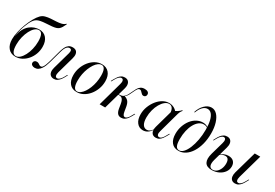

<svg xmlns="http://www.w3.org/2000/svg" viewBox="35 -1448 3261 2277"><g transform="rotate(30 1665.5 -309.5)"><path d="M176.6 11.3Q112.9 11.3 76.6 -31.9Q40.3 -75 40.3 -149.2Q40.3 -196 52.8 -252.8Q65.3 -309.7 87.1 -366.5Q108.9 -423.4 135.5 -471Q162.1 -518.5 189.5 -546Q212.9 -569.4 246 -578.2Q279 -587.1 316.5 -589.5Q354 -591.9 390.7 -593.5Q427.4 -595.2 458.1 -602.8Q488.7 -610.5 508.9 -631.5L514.5 -626.6Q500.8 -596.8 489.1 -577.4Q477.4 -558.1 463.3 -546Q449.2 -533.9 428.2 -527.4Q407.3 -521 375.4 -517.7Q343.5 -514.5 296 -512.1Q254 -509.7 225 -504Q196 -498.4 177 -487.5Q158.1 -476.6 144.4 -458.9Q130.6 -441.1 116.1 -413.7Q106.5 -393.5 93.5 -360.9Q80.6 -328.2 69.4 -287.9Q58.1 -247.6 51.6 -204H56.5L52.4 -200Q62.9 -258.9 85.1 -299.2Q107.3 -339.5 137.1 -364.1Q166.9 -388.7 200 -400Q233.1 -411.3 264.5 -411.3Q327.4 -411.3 363.7 -368.1Q400 -325 400 -250Q400 -197.6 382.3 -150.4Q364.5 -103.2 333.1 -66.9Q301.6 -30.6 261.7 -9.7Q221.8 11.3 176.6 11.3ZM176.6 2.4Q204.8 2.4 231 -21Q257.3 -44.4 278.2 -84.7Q299.2 -125 311.3 -175.4Q323.4 -225.8 323.4 -279Q323.4 -341.1 308.5 -371.8Q293.5 -402.4 263.7 -402.4Q235.5 -402.4 208.9 -379Q182.3 -355.6 161.7 -315.3Q141.1 -275 128.6 -225Q116.1 -175 116.1 -121Q116.1 -58.9 131.5 -28.2Q146.8 2.4 176.6 2.4Z M441.9 11.3Q418.5 11.3 403.6 0.4Q388.7 -10.5 388.7 -28.2Q388.7 -44.4 400 -54.8Q411.3 -65.3 429 -65.3Q445.2 -65.3 455.6 -58.9Q466.1 -52.4 475.4 -46Q484.7 -39.5 495.2 -39.5Q510.5 -39.5 521.8 -55.6Q533.1 -71.8 541.5 -94.4Q550 -116.9 555.6 -136.3L604 -312.1Q612.9 -342.7 625.8 -369Q638.7 -395.2 660.1 -410.5Q681.5 -425.8 712.9 -425.8Q742.7 -425.8 760.1 -412.5Q777.4 -399.2 781.9 -373.4Q786.3 -347.6 775.8 -311.3L712.1 -84.7Q703.2 -52.4 708.9 -33.5Q714.5 -14.5 733.9 -14.5Q750.8 -14.5 769 -31Q787.1 -47.6 804 -79.8L819.4 -109.7H828.2L810.5 -75.8Q799.2 -54.8 784.3 -35.1Q769.4 -15.3 749.6 -2Q729.8 11.3 703.2 11.3Q675 11.3 657.7 -3.2Q640.3 -17.7 635.9 -44Q631.5 -70.2 641.1 -104L708.9 -345.2Q712.1 -357.3 712.5 -369.8Q712.9 -382.3 706.9 -391.1Q700.8 -400 684.7 -400Q666.9 -400 653.2 -387.5Q639.5 -375 629.8 -354.4Q620.2 -333.9 613.7 -310.5L563.7 -130.6Q557.3 -107.3 547.2 -82.3Q537.1 -57.3 522.2 -36.3Q507.3 -15.3 487.5 -2Q467.7 11.3 441.9 11.3Z M1016.1 11.3Q952.4 11.3 917.3 -30.2Q882.3 -71.8 882.3 -146Q882.3 -201.6 901.2 -252Q920.2 -302.4 952.4 -341.5Q984.7 -380.6 1026.2 -403.2Q1067.7 -425.8 1114.5 -425.8Q1176.6 -425.8 1212.5 -384.3Q1248.4 -342.7 1248.4 -268.5Q1248.4 -212.9 1229.4 -162.5Q1210.5 -112.1 1178.2 -73Q1146 -33.9 1104 -11.3Q1062.1 11.3 1016.1 11.3ZM1015.3 2.4Q1038.7 2.4 1061.7 -14.5Q1084.7 -31.5 1104.4 -60.9Q1124.2 -90.3 1139.5 -128.6Q1154.8 -166.9 1163.3 -210.9Q1171.8 -254.8 1171.8 -300Q1171.8 -358.1 1157.7 -387.5Q1143.5 -416.9 1115.3 -416.9Q1091.9 -416.9 1069 -400.4Q1046 -383.9 1026.2 -354Q1006.5 -324.2 991.1 -285.9Q975.8 -247.6 967.3 -204Q958.9 -160.5 958.9 -115.3Q958.9 -56.5 973.4 -27Q987.9 2.4 1015.3 2.4Z M1623.4 11.3Q1592.7 11.3 1575.4 -8.1Q1558.1 -27.4 1550.8 -67.7L1541.1 -127.4Q1535.5 -158.9 1527 -176.2Q1518.5 -193.5 1505.6 -201.2Q1492.7 -208.9 1473.4 -208.9H1441.9L1443.5 -216.1H1472.6Q1505.6 -216.1 1526.2 -231Q1546.8 -246 1560.5 -270.2Q1574.2 -294.4 1585.5 -321Q1596.8 -347.6 1610.5 -371.8Q1624.2 -396 1645.2 -410.9Q1666.1 -425.8 1699.2 -425.8Q1728.2 -425.8 1744 -414.5Q1759.7 -403.2 1759.7 -383.1Q1759.7 -366.9 1750 -356.5Q1740.3 -346 1725 -346Q1712.1 -346 1702.8 -352.8Q1693.5 -359.7 1685.9 -369Q1678.2 -378.2 1670.2 -384.7Q1662.1 -391.1 1650.8 -391.1Q1633.9 -391.1 1621 -371.8Q1608.1 -352.4 1596.4 -325Q1584.7 -297.6 1569.8 -271Q1554.8 -244.4 1532.3 -229.8L1534.7 -232.3Q1568.5 -222.6 1587.1 -200.4Q1605.6 -178.2 1613.7 -133.1L1624.2 -70.2Q1629 -42.7 1637.5 -29.8Q1646 -16.9 1659.7 -16.9Q1676.6 -16.9 1692.3 -32.3Q1708.1 -47.6 1725 -80.6L1741.1 -109.7H1750L1729.8 -71.8Q1719.4 -52.4 1705.2 -33.5Q1691.1 -14.5 1671 -1.6Q1650.8 11.3 1623.4 11.3ZM1325.8 0 1417.7 -329.8Q1427.4 -362.9 1421 -381.5Q1414.5 -400 1396 -400Q1378.2 -400 1360.9 -383.5Q1343.5 -366.9 1326.6 -334.7L1310.5 -304.8H1301.6L1320.2 -339.5Q1331.5 -360.5 1346 -380.2Q1360.5 -400 1380.6 -412.9Q1400.8 -425.8 1427.4 -425.8Q1469.4 -425.8 1486.7 -394.4Q1504 -362.9 1489.5 -311.3L1401.6 0Z M1921.8 11.3Q1869.4 11.3 1837.5 -29.8Q1805.6 -71 1805.6 -141.1Q1805.6 -196 1825 -246.8Q1844.4 -297.6 1876.6 -338.3Q1908.9 -379 1949.6 -402.4Q1990.3 -425.8 2033.9 -425.8Q2073.4 -425.8 2104.8 -408.1Q2136.3 -390.3 2156.5 -358.1L2104.8 -322.6Q2102.4 -369.4 2085.1 -393.1Q2067.7 -416.9 2039.5 -416.9Q2009.7 -416.9 1981.9 -394Q1954 -371 1931.9 -332.3Q1909.7 -293.5 1896.8 -244.4Q1883.9 -195.2 1883.9 -143.5Q1883.9 -82.3 1903.6 -49.6Q1923.4 -16.9 1959.7 -16.9Q1981.5 -16.9 2000 -29.8Q2018.5 -42.7 2035.5 -69.4V-62.9Q2014.5 -26.6 1985.5 -7.7Q1956.5 11.3 1921.8 11.3ZM2098.4 11.3Q2056.5 11.3 2039.5 -20.6Q2022.6 -52.4 2037.1 -104L2110.5 -366.1Q2138.7 -375 2166.5 -392.7Q2194.4 -410.5 2211.3 -430.6L2216.9 -423.4Q2208.9 -414.5 2203.2 -405.6Q2197.6 -396.8 2193.1 -386.3Q2188.7 -375.8 2184.7 -362.1L2108.1 -84.7Q2098.4 -52.4 2104.8 -33.5Q2111.3 -14.5 2131.5 -14.5Q2146 -14.5 2158.5 -24.6Q2171 -34.7 2181 -49.6Q2191.1 -64.5 2199.2 -79.8L2215.3 -109.7H2224.2L2204.8 -73.4Q2194.4 -54 2179.8 -34.3Q2165.3 -14.5 2145.6 -1.6Q2125.8 11.3 2098.4 11.3Z M2408.9 11.3Q2346.8 11.3 2312.9 -31Q2279 -73.4 2279 -149.2Q2279 -205.6 2296.4 -255.6Q2313.7 -305.6 2343.5 -344Q2373.4 -382.3 2413.3 -404Q2453.2 -425.8 2496.8 -425.8Q2542.7 -425.8 2571 -401.6L2570.2 -393.5Q2561.3 -402.4 2546.8 -406.9Q2532.3 -411.3 2516.1 -411.3Q2482.3 -411.3 2452.8 -389.1Q2423.4 -366.9 2401.2 -327Q2379 -287.1 2366.9 -233.9Q2354.8 -180.6 2354.8 -118.5Q2354.8 -56.5 2369 -27Q2383.1 2.4 2412.9 2.4Q2444.4 2.4 2471.8 -27Q2499.2 -56.5 2520.6 -108.1Q2541.9 -159.7 2554.4 -226.2Q2566.9 -292.7 2566.9 -366.1Q2566.9 -437.9 2554.8 -488.7Q2542.7 -539.5 2519.8 -566.5Q2496.8 -593.5 2463.7 -593.5Q2429.8 -593.5 2400.4 -564.1Q2371 -534.7 2351.6 -480.6H2342.7Q2362.9 -546.8 2406 -588.7Q2449.2 -630.6 2496.8 -630.6Q2540.3 -630.6 2573.4 -596.4Q2606.5 -562.1 2625.4 -501.2Q2644.4 -440.3 2644.4 -360.5Q2644.4 -281.5 2626.6 -213.7Q2608.9 -146 2577 -95.6Q2545.2 -45.2 2502 -16.9Q2458.9 11.3 2408.9 11.3Z M3184.7 11.3Q3155.6 11.3 3138.7 -3.2Q3121.8 -17.7 3117.7 -44Q3113.7 -70.2 3122.6 -104L3210.5 -414.5H3286.3L3193.5 -84.7Q3184.7 -51.6 3189.9 -33.1Q3195.2 -14.5 3214.5 -14.5Q3233.1 -14.5 3250.8 -31Q3268.5 -47.6 3286.3 -81.5L3301.6 -109.7H3310.5L3291.9 -75.8Q3281.5 -54.8 3266.5 -35.1Q3251.6 -15.3 3231.9 -2Q3212.1 11.3 3184.7 11.3ZM2865.3 11.3Q2794.4 11.3 2770.6 -31.9Q2746.8 -75 2769.4 -156.5L2818.5 -329.8Q2828.2 -362.1 2822.6 -381Q2816.9 -400 2797.6 -400Q2780.6 -400 2762.5 -383.5Q2744.4 -366.9 2727.4 -334.7L2711.3 -304.8H2702.4L2721 -339.5Q2731.5 -360.5 2746.4 -380.2Q2761.3 -400 2781.5 -412.9Q2801.6 -425.8 2828.2 -425.8Q2857.3 -425.8 2873.8 -411.3Q2890.3 -396.8 2894.8 -371Q2899.2 -345.2 2889.5 -310.5L2833.1 -108.9Q2818.5 -54.8 2829 -26.2Q2839.5 2.4 2873.4 2.4Q2902.4 2.4 2925.8 -16.5Q2949.2 -35.5 2963.3 -68.1Q2977.4 -100.8 2977.4 -140.3Q2977.4 -216.1 2923.4 -216.1Q2902.4 -216.1 2880.6 -205.6Q2858.9 -195.2 2844.4 -178.2L2845.2 -185.5Q2866.1 -208.9 2895.6 -222.2Q2925 -235.5 2956.5 -235.5Q3002.4 -235.5 3027.4 -210.9Q3052.4 -186.3 3052.4 -143.5Q3052.4 -100 3027 -64.9Q3001.6 -29.8 2959.3 -9.3Q2916.9 11.3 2865.3 11.3Z"/></g></svg>

Font: Playfair 144pt
Style: Italic
Weight: 400
Italic angle: -15.6°
Designer: Claus Eggers Sørensen
Foundry: Claus Eggers Sørensen
Version: Version 2.001;gftools[0.9.30]